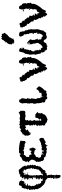

<svg xmlns="http://www.w3.org/2000/svg" viewBox="1048 -1836 1014 3150"><g transform="rotate(-90 1555.0 -261.0)"><path d="M212.9 -416.5Q213.9 -407.7 215.3 -407.7Q216.8 -407.7 218.8 -412.1Q221.7 -411.6 223.6 -411.6Q232.9 -411.6 232.9 -416.5Q228.5 -425.3 228.5 -430.2L244.6 -443.4Q252.4 -443.4 252.4 -430.2Q280.3 -457 300.3 -457V-452.6Q318.8 -461.4 340.3 -461.4L400.4 -389.6H396.5Q396.5 -385.3 412.1 -362.8V-349.1Q402.3 -349.1 400.4 -331.1L420.4 -326.7Q420.4 -316.4 416 -308.6L420.4 -299.8Q416 -292 416 -281.7Q422.4 -281.7 428.2 -263.7Q422.4 -263.7 416 -250.5Q421.9 -250.5 428.2 -236.8L416 -218.8L424.3 -201.2Q422.9 -187.5 404.3 -169.4Q405.8 -160.6 412.1 -160.6Q402.8 -133.8 396.5 -133.8L400.4 -124.5V-115.7Q399.9 -110.8 340.3 -52.7Q340.3 -21.5 312.5 -21.5Q305.7 -25.9 296.4 -25.9Q291.5 1 284.7 1Q284.7 -7.8 276.4 -7.8Q261.2 5.4 252.4 5.4V14.6L260.7 27.8V55.2L256.8 64Q268.6 64 268.6 72.8L256.8 90.8L260.7 122.1Q252.4 123.5 252.4 131.3V135.7L264.6 153.8V158.2Q264.6 167 256.8 167L260.7 189.5Q260.7 222.7 248.5 225.6H240.7Q206.1 225.6 200.7 149.4Q218.3 135.7 232.9 135.7V131.3L224.6 117.7L216.8 122.1H204.6Q196.8 122.1 196.8 113.3V108.9Q196.8 100.1 212.9 100.1L204.6 68.4L216.8 59.6Q208.5 44.9 208.5 37.1L212.9 14.6Q192.9 5.4 172.9 -21.5Q143.1 -21.5 125 -34.7Q100.1 -43.9 57.1 -97.7Q51.3 -97.7 29.3 -151.4Q25.4 -151.4 25.4 -156.2L29.3 -183.1L17.1 -205.6V-210L29.3 -228Q17.1 -228 17.1 -236.8V-254.9H25.4V-263.7Q13.2 -263.7 13.2 -272.9V-281.7Q13.2 -293.9 33.2 -295.4V-304.2Q28.8 -304.2 21 -308.6Q25.9 -340.3 41 -340.3L33.2 -357.9L53.2 -412.1H73.2Q78.1 -412.1 92.8 -457H101.1Q165 -457 165 -420.9Q165 -415.5 180.7 -407.2Q180.7 -416.5 184.6 -416.5Q184.6 -410.6 188.5 -407.2L181.6 -402.8L158.7 -414.1Q160.2 -388.7 160.6 -380.4L153.8 -383.3Q149.9 -365.2 141.1 -365.2Q132.8 -365.2 121.1 -380.4Q121.1 -340.3 112.8 -340.3L105 -353.5Q100.1 -353.5 85 -340.3Q90.3 -319.3 101.1 -317.9Q102.1 -326.7 108.9 -326.7L117.2 -313.5Q109.4 -308.6 105 -308.6Q97.2 -313.5 92.8 -313.5L81.1 -295.4Q88.9 -293.9 88.9 -286.1Q88.9 -280.3 73.2 -254.9L85 -236.8Q77.1 -235.4 77.1 -228Q85.9 -179.7 112.8 -165V-160.6L105 -147L121.1 -128.9Q112.8 -127.9 112.8 -120.1Q128.9 -102.1 128.9 -93.3H152.8Q160.6 -91.8 160.6 -84.5V-79.6L156.7 -70.8Q184.6 -70.8 184.6 -66.4L192.9 -70.8Q199.7 -66.4 208.5 -66.4L189 -88.9Q189 -95.2 200.7 -102.1V-97.7Q208.5 -102.1 212.9 -102.1V-111.3Q184.6 -117.2 184.6 -128.9Q184.6 -135.7 196.8 -142.6Q204.6 -138.2 208.5 -138.2L212.9 -147Q189 -157.7 189 -165Q210.9 -179.7 216.8 -214.4Q220.7 -214.4 220.7 -218.8Q216.8 -232.4 212.9 -232.4L192.9 -228L189 -236.8Q189.9 -246.1 196.8 -246.1L204.6 -241.2Q204.6 -251.5 208.5 -259.3L200.7 -281.7Q216.8 -288.6 216.8 -295.4Q190.9 -295.4 180.7 -317.9Q212.9 -340.3 212.9 -344.7Q198.2 -344.7 184.6 -357.9Q189 -371.6 192.9 -371.6L212.9 -367.2Q212.9 -376 224.6 -376V-380.4Q224.6 -383.8 220.7 -383.8Q216.3 -383.8 206.5 -379.4L205.1 -389.6ZM304.7 -398.4H308.6Q316.4 -398.4 316.4 -407.7H312.5Q304.7 -406.2 304.7 -398.4ZM300.3 -389.6 288.6 -371.6 296.4 -357.9Q296.4 -349.1 288.6 -349.1H284.7V-353.5L288.6 -362.8Q280.8 -362.8 280.8 -376H264.6V-371.6L268.6 -344.7Q264.6 -335.9 264.6 -331.1Q272.5 -329.6 272.5 -322.3V-308.6Q252.4 -308.6 252.4 -259.3Q248.5 -259.3 248.5 -250.5Q256.8 -249 256.8 -241.2Q248.5 -241.2 248.5 -236.8Q256.8 -208.5 256.8 -201.2Q248.5 -199.7 248.5 -191.9Q260.7 -172.4 260.7 -160.6Q252.4 -159.2 252.4 -151.4Q252.4 -134.8 260.7 -84.5Q254.4 -84.5 248.5 -66.4H276.4Q276.4 -86.4 292.5 -97.7Q300.3 -93.3 304.7 -93.3Q309.1 -93.3 352.5 -142.6L348.6 -160.6L360.4 -183.1L356.4 -205.6L368.2 -214.4Q360.4 -232.9 360.4 -241.2Q376.5 -248 376.5 -254.9Q371.1 -254.9 360.4 -281.7L364.3 -291Q354 -349.1 336.4 -349.1V-357.9H348.6L344.2 -367.2L348.6 -376Q339.4 -376 300.3 -389.6ZM284.7 -322.3H296.4V-313.5Q296.4 -304.2 288.6 -304.2L284.7 -313.5ZM189 -281.7H192.9V-272.9H189ZM224.6 -205.6Q224.6 -198.2 216.8 -187.5V-183.1H228.5V-205.6ZM92.8 -151.4V-142.6H101.1V-151.4ZM288.6 -70.8Q289.6 -62 296.4 -62V-70.8ZM256.8 -12.2V-7.8H264.6V-12.2ZM224.1 120.1 231.4 133.8 200.2 141.1 210 129.9ZM213.9 124.5 207.5 127.9 201.2 136.7 201.7 128.9 198.7 124.5Z M744.6 13.2 735.4 8.8 739.7 0V-4.4Q727.1 -4.4 712.4 -13.7Q712.4 -4.4 680.2 4.4Q680.2 -4.4 647.9 -8.8Q647.9 0 638.7 0Q625 -10.3 560.5 -22.5Q560.5 -26.9 546.4 -31.2L551.3 -40V-44.4Q546.4 -44.4 537.1 -48.8Q529.3 -44.4 519 -44.4Q486.8 -61 486.8 -84.5L491.2 -93.3Q476.6 -93.3 472.7 -137.7Q481.9 -137.7 481.9 -146.5L472.7 -160.2V-168.9Q496.1 -188 509.8 -226.6V-253.4Q486.3 -293.5 472.7 -293.5H468.3V-302.2L486.8 -319.8L472.7 -337.4V-342.3Q486.8 -356.4 496.1 -395.5Q547.9 -414.6 555.7 -426.3Q555.7 -441.4 592.3 -444.3Q597.2 -436.5 597.2 -426.3H606.4Q606.4 -444.3 629.4 -457.5Q633.8 -457.5 633.8 -453.1L643.1 -457.5Q658.7 -457.5 666 -453.1Q668.5 -453.1 684.6 -457.5Q822.8 -445.3 822.8 -426.3L817.9 -404.3V-364.3Q817.9 -352.5 785.6 -346.7Q778.3 -364.3 753.4 -364.3H721.2Q712.4 -364.3 712.4 -377.4H707.5L693.8 -368.7L661.6 -386.2H652.3Q652.3 -373 643.1 -373Q638.7 -373 592.3 -377.4Q583.5 -354 555.7 -333V-288.6H578.6Q590.3 -288.6 597.2 -249H601.6L629.4 -266.6H633.8Q633.8 -253.4 643.1 -253.4H652.3Q661.6 -253.4 661.6 -262.2Q656.7 -270.5 656.7 -275.4Q666 -275.4 666 -284.2Q684.6 -279.8 698.2 -279.8V-266.6L693.8 -257.8Q700.2 -257.8 707.5 -244.1V-222.2Q689.9 -178.2 680.2 -177.7Q680.2 -201.2 610.8 -209Q603 -209 578.6 -186.5L564.9 -177.7L555.7 -182.1Q555.7 -173.3 551.3 -173.3L555.7 -164.6V-155.8Q542 -138.2 542 -128.9Q542 -93.3 578.6 -93.3Q606.4 -80.1 606.4 -75.7Q597.2 -74.2 597.2 -66.9V-53.2H606.4Q606.4 -60.5 615.7 -71.3Q610.8 -79.6 610.8 -84.5H620.1Q628.4 -84.5 643.1 -58.1L656.7 -48.8Q669.4 -83.5 684.6 -88.9Q703.1 -82.5 703.1 -75.7L730.5 -88.9Q738.8 -84.5 749 -84.5Q749 -91.3 767.6 -97.7L776.4 -93.3L840.8 -124.5Q868.7 -113.3 868.7 -84.5Q868.7 -40 832 -40Q832 -35.6 799.8 -18.1H794.9L772 -31.2Q744.6 -2.4 744.6 13.2ZM606.4 -395.5V-399.9H597.2V-395.5ZM647.9 -63 643.1 -80.1H661.6L656.7 -67.9Z M1273.9 -460H1286.6Q1286.6 -453.1 1312.5 -429.7V-386.2Q1312.5 -355.5 1295.4 -355.5Q1288.1 -351.6 1278.3 -351.6Q1274.9 -351.6 1252.4 -355.5L1235.4 -347.2Q1207 -355.5 1196.3 -355.5H1162.1L1153.3 -325.2Q1162.1 -323.7 1162.1 -316.4L1148.9 -299.3V-290.5L1157.7 -277.3Q1157.7 -259.8 1144.5 -242.7L1162.1 -203.6Q1148.9 -186.5 1148.9 -177.7L1153.3 -160.2L1148.9 -134.3Q1157.7 -132.8 1157.7 -125.5V-121.1Q1148.9 -110.4 1148.9 -103.5Q1153.3 -95.2 1153.3 -90.8L1183.6 -94.7V-103.5Q1170.4 -103.5 1170.4 -112.3V-125.5Q1191.9 -140.1 1191.9 -151.4Q1198.2 -190.4 1209.5 -190.4L1235.4 -186Q1243.7 -190.4 1248 -190.4Q1291 -160.2 1291 -147L1269.5 -134.3L1273.9 -125.5Q1269.5 -101.6 1269.5 -90.8Q1278.3 -89.4 1278.3 -82V-77.6Q1256.8 -66.4 1256.8 -60.1Q1256.8 -15.1 1162.1 13.7Q1162.1 5.9 1118.7 -3.9Q1118.7 -8.8 1092.8 -29.8L1084.5 -25.4Q1078.1 -25.4 1071.3 -38.6V-55.7L1080.1 -68.8Q1080.1 -75.2 1066.9 -82Q1071.3 -94.7 1075.7 -94.7Q1066.9 -112.3 1066.9 -125.5Q1073.2 -125.5 1080.1 -138.2Q1066.9 -138.2 1066.9 -147V-164.6L1088.9 -186L1071.3 -208Q1078.1 -208 1088.9 -225.1Q1071.3 -225.1 1071.3 -238.3L1075.7 -247.1Q1071.3 -247.1 1071.3 -251.5Q1080.1 -251.5 1080.1 -260.3Q1073.7 -260.3 1066.9 -272.9Q1066.9 -280.3 1084.5 -299.3Q1075.7 -313.5 1075.7 -320.8H1080.1Q1071.3 -338.4 1071.3 -351.6Q1075.7 -359.9 1075.7 -364.3L1045.4 -342.8H1032.7L1015.1 -359.9H1011.2Q1007.8 -334 985.4 -334L1006.8 -316.4Q992.2 -303.7 941.9 -281.7L946.3 -272.9Q946.3 -264.6 938 -264.6Q915 -264.6 903.3 -316.4Q903.3 -326.2 907.7 -334Q903.3 -341.8 903.3 -351.6Q908.2 -367.7 924.8 -381.8V-395Q941.9 -395 985.4 -434.1L1015.1 -420.9Q1015.1 -441.4 1045.4 -446.8Q1063 -438.5 1071.3 -438.5Q1071.3 -444.3 1084.5 -451.2H1092.8L1106 -442.4H1114.3Q1124 -442.4 1131.8 -446.8L1153.3 -438.5Q1179.7 -446.8 1187.5 -446.8Q1196.3 -446.8 1217.8 -438.5Q1273.9 -442.4 1273.9 -460ZM955.6 -283.7H960Q968.3 -282.2 968.3 -274.9L960 -270.5H955.6Q946.8 -270.5 946.8 -279.3Z M1460.9 -455.1Q1465.3 -455.1 1474.1 -450.7L1484.9 -455.1Q1493.2 -450.7 1497.6 -450.7V-446.3L1493.7 -437.5Q1501 -437.5 1519.5 -406.7Q1519.5 -394.5 1506.3 -331.5L1519.5 -322.8Q1506.3 -266.6 1506.3 -261.2L1519.5 -252.4Q1510.7 -240.2 1506.3 -175.3Q1519.5 -155.3 1519.5 -148.9L1521.5 -96.2L1556.2 -78.6Q1557.6 -87.4 1564.9 -87.4H1569.3Q1579.1 -87.4 1586.4 -83Q1600.6 -91.8 1608.4 -91.8V-96.2L1604 -118.2Q1648.9 -127 1665 -168H1682.6Q1705.1 -133.3 1712.4 -133.3V-120.1Q1686.5 -66.4 1647.5 -36.1Q1647.5 -9.8 1629.9 -9.8V-5.4H1617.2L1604 -14.2H1599.6Q1599.6 3.4 1586.4 3.4H1578.1L1547.9 -5.4Q1543.5 7.8 1521.5 7.8H1517.1Q1509.8 7.8 1491.2 -22.9Q1457.5 -22.9 1447.8 -44.9L1452.1 -76.2Q1440.4 -76.2 1435.1 -142.1L1439.5 -150.9Q1429.2 -167 1426.3 -216.8Q1429.7 -216.8 1439.5 -230.5L1435.1 -239.3L1439.5 -270Q1430.7 -270 1430.7 -278.8L1435.1 -305.2L1430.7 -314Q1439.5 -328.6 1439.5 -340.3V-344.7Q1439.5 -355 1435.1 -362.3Q1439.5 -371.1 1439.5 -375.5L1430.7 -393.6Q1444.3 -428.7 1460.9 -450.7ZM1533.2 -113.8 1543.5 -100.6 1534.7 -96.2 1528.3 -99.6ZM1547.9 -72.3 1543.5 -63.5V-59.6H1547.9Q1556.2 -59.6 1556.2 -67.9ZM1458.5 -454.1 1460 -450.7Q1450.7 -439.5 1439.5 -416.5H1432.1Z M2106 -455.6H2127.4Q2145.5 -451.2 2158.2 -410.6Q2188.5 -410.6 2188.5 -352.1V-342.8Q2179.7 -341.3 2179.7 -334Q2192.9 -317.4 2192.9 -302.2L2188.5 -279.8Q2197.3 -278.3 2197.3 -270.5V-266.1Q2197.3 -259.8 2175.3 -243.7Q2179.7 -234.9 2179.7 -230Q2176.8 -161.6 2088.4 -67.4Q2068.4 -13.7 2057.6 -13.2H2053.2Q2044.9 -13.2 2044.9 -35.6H2040.5Q2040.5 -16.1 2009.8 4.9H1996.6Q1981 -31.2 1961.9 -31.2V-40H1966.3Q1974.6 -35.6 1979.5 -35.6V-40Q1979.5 -53.7 1953.1 -67.4L1966.3 -85.4Q1954.6 -85.4 1939.9 -94.2L1944.3 -117.2V-126Q1931.2 -139.6 1914.1 -180.2L1918.5 -211.9Q1887.7 -211.9 1887.7 -238.8H1892.1Q1888.2 -260.7 1848.6 -297.9V-306.6L1853 -315.9Q1849.1 -315.9 1826.7 -334Q1826.7 -329.1 1822.3 -329.1Q1819.3 -353 1800.8 -370.1V-392.6H1792V-415L1796.4 -437.5H1805.2Q1809.6 -437.5 1809.6 -433.1Q1826.7 -437.5 1839.8 -446.8H1853Q1866.2 -446.8 1866.2 -428.7Q1861.8 -419.9 1861.8 -415Q1904.8 -397.9 1905.3 -388.2L1892.1 -370.1Q1923.3 -370.1 1936 -334Q1941.9 -334 1957.5 -311V-306.6L1948.7 -293Q1983.9 -288.6 1983.9 -279.8Q1979.5 -254.9 1979.5 -243.7Q1985.8 -243.7 1992.7 -220.7Q2001 -225.6 2005.4 -225.6V-216.3Q1988.3 -216.3 1988.3 -207.5V-193.8H1992.7L2014.2 -198.2L2018.6 -189.5V-184.6Q2001 -164.6 2001 -162.1V-157.7Q2027.3 -154.8 2027.3 -144Q2022.9 -136.2 2022.9 -126H2040.5Q2040.5 -166.5 2084 -166.5Q2084 -188 2092.8 -198.2Q2092.8 -202.1 2084 -234.4Q2097.2 -234.4 2097.2 -252.4L2092.8 -274.9Q2099.1 -274.9 2106 -288.6Q2092.8 -303.2 2092.8 -311Q2101.6 -325.7 2101.6 -334Q2101.6 -345.2 2084 -383.3Q2088.4 -455.6 2106 -455.6ZM2053.2 -392.6H2075.2V-383.3Q2075.2 -374.5 2066.4 -374.5Q2060.1 -374.5 2053.2 -388.2ZM1870.6 -425.3H1879.4V-416H1870.6ZM2079.6 -291.5H2097.2L2099.6 -288.6Q2097.2 -280.8 2087.4 -275.4L2079.6 -282.7Z M2292.5 -454.1Q2342.3 -454.1 2342.3 -422.9Q2328.1 -420.4 2328.1 -409.2V-399.9H2349.1Q2349.1 -368.7 2320.8 -368.7V-359.9Q2324.2 -351.1 2324.2 -346.2Q2315.9 -346.2 2314 -310.1Q2317.4 -310.1 2317.4 -305.7Q2312 -305.7 2303.2 -287.6Q2303.2 -279.8 2310.1 -260.7Q2289.1 -252.9 2289.1 -229L2285.6 -206.5Q2299.8 -206.5 2306.6 -189Q2299.8 -187.5 2299.8 -179.7L2310.1 -161.6Q2307.6 -143.6 2303.2 -143.6Q2303.2 -126 2320.8 -126V-121.1H2310.1V-98.6H2331.5Q2335.9 -98.6 2352.5 -67.4Q2398.9 -86.4 2409.2 -121.1Q2415.5 -121.1 2426.8 -148.4L2423.3 -157.2V-166L2426.8 -175.3Q2418 -189 2412.6 -189L2416.5 -211.4V-215.8Q2402.3 -242.7 2402.3 -269.5Q2426.3 -287.6 2430.7 -287.6V-301.3Q2416.5 -301.3 2416.5 -310.1V-319.3L2419.9 -328.1Q2450.7 -310.1 2483.4 -274.4V-260.7Q2473.1 -246.1 2473.1 -238.3L2476.6 -220.2Q2473.1 -211.4 2473.1 -206.5Q2477.1 -206.5 2487.3 -166Q2492.2 -166 2497.6 -152.8Q2484.4 -152.8 2476.6 -143.6Q2478 -121.1 2487.3 -121.1L2483.4 -112.3V-98.6Q2483.4 -90.8 2501.5 -85.4L2508.3 -89.8Q2533.2 -78.6 2533.2 -63Q2565.9 -63 2582.5 -130.4Q2577.6 -130.4 2572.3 -143.6V-148.4Q2572.3 -157.2 2582.5 -157.2Q2589.4 -152.8 2593.3 -152.8Q2596.7 -161.6 2596.7 -166L2585.9 -184.1Q2589.8 -189.9 2589.8 -206.5Q2573.7 -215.3 2572.3 -224.6Q2581.5 -238.3 2593.3 -238.3Q2582.5 -257.8 2582.5 -269.5Q2589.8 -269.5 2589.8 -278.8Q2572.3 -285.2 2572.3 -310.1H2575.7Q2564.9 -342.3 2564.9 -346.2Q2568.4 -354 2568.4 -364.3Q2568.4 -376 2543.9 -386.7Q2543.9 -405.8 2529.8 -422.9Q2529.8 -446.8 2543.9 -454.1H2564.9Q2603.5 -454.1 2610.8 -427.2V-422.9Q2610.8 -418 2607.4 -418L2618.2 -391.1Q2614.3 -383.3 2614.3 -373V-368.7Q2635.7 -368.7 2635.7 -314.5Q2640.6 -314.5 2646.5 -301.3V-283.2L2642.6 -274.4Q2647.9 -274.4 2653.3 -260.7V-256.3L2646.5 -242.7Q2649.9 -219.2 2649.9 -215.8Q2649.9 -210.9 2646.5 -202.1L2649.9 -175.3V-143.6L2628.4 -76.2L2632.3 -67.4V-63Q2605.5 -36.1 2589.8 -8.8Q2577.1 -8.8 2558.1 -13.2Q2536.6 0 2533.2 0Q2485.4 0 2480 -35.6Q2462.4 -53.7 2455.1 -53.7Q2429.7 -41.5 2423.3 -13.2Q2417.5 -5.4 2380.9 0Q2377.4 8.8 2377.4 13.7L2356.4 0L2324.2 4.9Q2303.2 -6.3 2303.2 -22.5Q2306.6 -31.2 2306.6 -35.6H2299.8V-26.9H2289.1Q2267.6 -64 2267.6 -76.2L2271.5 -94.2Q2246.6 -103.5 2246.6 -112.3L2250 -121.1L2232.4 -189V-193.4L2239.3 -206.5Q2232.4 -263.2 2232.4 -283.2Q2238.3 -283.2 2250 -359.9Q2267.1 -359.9 2281.7 -445.3ZM2338.4 -416.5H2345.7V-407.7H2338.4ZM2408.2 -301.8H2418.9V-292.5Q2418.9 -283.7 2411.6 -283.7H2404.8Q2397.5 -283.7 2397.5 -292.5ZM2525.9 -748H2528.8Q2543.9 -735.8 2547.9 -735.8Q2562.5 -739.3 2572.3 -739.3Q2576.7 -708 2591.3 -692.9V-687Q2577.6 -679.7 2561.5 -653.8Q2561.5 -644.5 2550.3 -638.7Q2544.9 -641.6 2542 -641.6Q2539.6 -631.3 2525.9 -617.2H2517.6Q2484.9 -560.1 2484.9 -549.8L2481.4 -553.2L2484.9 -543.5L2471.2 -537.1L2432.6 -534.7L2417 -543.5L2419.4 -549.8Q2414.1 -549.8 2414.1 -556.2Q2419.4 -556.2 2419.4 -562Q2400.4 -575.2 2400.4 -580.1V-586.4Q2400.4 -592.3 2408.7 -592.3V-595.7H2403.3V-607.9Q2419.9 -659.7 2441.4 -659.7V-665.5Q2430.2 -665.5 2430.2 -671.9Q2431.2 -677.7 2436 -677.7H2438.5L2443.8 -674.8Q2454.1 -702.1 2474.1 -714.4V-723.6Q2477.5 -723.6 2496.1 -745.1H2501.5L2512.2 -735.8H2520.5Q2520.5 -748 2525.9 -748ZM2432.6 -553.2 2428.2 -545.9 2432.1 -543.5 2435.5 -553.2ZM2491.7 -554.7H2494.6Q2499.5 -553.7 2499.5 -548.3L2494.6 -545.4H2491.7ZM2522 -614.7 2492.2 -555.7 2487.8 -556.6 2517.1 -613.3Z M2994.6 -455.6H3016.1Q3034.2 -451.2 3046.9 -410.6Q3077.1 -410.6 3077.1 -352.1V-342.8Q3068.4 -341.3 3068.4 -334Q3081.5 -317.4 3081.5 -302.2L3077.1 -279.8Q3085.9 -278.3 3085.9 -270.5V-266.1Q3085.9 -259.8 3064 -243.7Q3068.4 -234.9 3068.4 -230Q3065.4 -161.6 2977.1 -67.4Q2957 -13.7 2946.3 -13.2H2941.9Q2933.6 -13.2 2933.6 -35.6H2929.2Q2929.2 -16.1 2898.4 4.9H2885.3Q2869.6 -31.2 2850.6 -31.2V-40H2855Q2863.3 -35.6 2868.2 -35.6V-40Q2868.2 -53.7 2841.8 -67.4L2855 -85.4Q2843.3 -85.4 2828.6 -94.2L2833 -117.2V-126Q2819.8 -139.6 2802.7 -180.2L2807.1 -211.9Q2776.4 -211.9 2776.4 -238.8H2780.8Q2776.9 -260.7 2737.3 -297.9V-306.6L2741.7 -315.9Q2737.8 -315.9 2715.3 -334Q2715.3 -329.1 2710.9 -329.1Q2708 -353 2689.5 -370.1V-392.6H2680.7V-415L2685.1 -437.5H2693.8Q2698.2 -437.5 2698.2 -433.1Q2715.3 -437.5 2728.5 -446.8H2741.7Q2754.9 -446.8 2754.9 -428.7Q2750.5 -419.9 2750.5 -415Q2793.5 -397.9 2793.9 -388.2L2780.8 -370.1Q2812 -370.1 2824.7 -334Q2830.6 -334 2846.2 -311V-306.6L2837.4 -293Q2872.6 -288.6 2872.6 -279.8Q2868.2 -254.9 2868.2 -243.7Q2874.5 -243.7 2881.3 -220.7Q2889.6 -225.6 2894 -225.6V-216.3Q2877 -216.3 2877 -207.5V-193.8H2881.3L2902.8 -198.2L2907.2 -189.5V-184.6Q2889.6 -164.6 2889.6 -162.1V-157.7Q2916 -154.8 2916 -144Q2911.6 -136.2 2911.6 -126H2929.2Q2929.2 -166.5 2972.7 -166.5Q2972.7 -188 2981.4 -198.2Q2981.4 -202.1 2972.7 -234.4Q2985.8 -234.4 2985.8 -252.4L2981.4 -274.9Q2987.8 -274.9 2994.6 -288.6Q2981.4 -303.2 2981.4 -311Q2990.2 -325.7 2990.2 -334Q2990.2 -345.2 2972.7 -383.3Q2977.1 -455.6 2994.6 -455.6ZM2941.9 -392.6H2963.9V-383.3Q2963.9 -374.5 2955.1 -374.5Q2948.7 -374.5 2941.9 -388.2ZM2759.3 -425.3H2768.1V-416H2759.3ZM2968.3 -291.5H2985.8L2988.3 -288.6Q2985.8 -280.8 2976.1 -275.4L2968.3 -282.7Z"/></g></svg>

Font: Truetypewriter PolyglOTT
Style: Regular
Weight: 400
Designer: Sergey Beatoff a.k.a. Sam_T
Version: Version 3.76